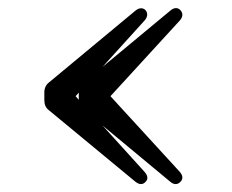

<svg xmlns="http://www.w3.org/2000/svg" viewBox="-20 -517 586 485"><path d="M436 -58C443 -65 442 -74 434 -83L259 -274L434 -465C442 -474 443 -483 436 -491C429 -499 419 -498 410 -490L239 -348L345 -465C353 -474 354 -483 348 -491C341 -498 332 -498 322 -490L104 -309C96 -303 92 -294 92 -284V-264C92 -254 95 -245 103 -239L322 -58C332 -50 341 -50 348 -58C355 -65 353 -74 345 -83L239 -200L410 -58C419 -50 429 -50 436 -58ZM171 -274 179 -283V-265Z"/></svg>

Font: 寒蝉锦书宋 Text
Style: Regular
Weight: 400
Designer: 寒蝉锦书宋{Warren} 思源宋体{Ryoko NISHIZUKA 西塚涼子 (kana & ideographs); Frank Grießhammer (Latin, Greek & Cyrillic); Wenlong ZHANG 
Foundry: Adobe & ChillType
Version: Version 2.000;Glyphs 3.1.1 (3135)